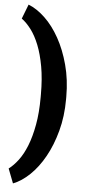

<svg xmlns="http://www.w3.org/2000/svg" viewBox="-65 -819 481 1074"><g transform="rotate(5 176.0 -282.0)"><path d="M305.7 -275.4Q305.7 -179.2 283.4 -96.7Q261.2 -14.2 225.3 50Q189.5 114.3 143.8 158Q98.1 201.7 50.8 219.7L19.5 138.7Q46.4 118.7 72.3 84.5Q98.1 50.3 118.2 -0.2Q138.2 -50.8 150.6 -118.7Q163.1 -186.5 163.1 -274.4V-290Q163.1 -377.9 150.9 -445.8Q138.7 -513.7 118.7 -564.2Q98.6 -614.7 72.8 -648.9Q46.9 -683.1 19.5 -703.1L50.8 -784.2Q98.1 -765.6 143.8 -722.2Q189.5 -678.7 225.3 -614.5Q261.2 -550.3 283.4 -467.8Q305.7 -385.3 305.7 -289.1Z"/></g></svg>

Font: RobotoDraft
Style: Black
Weight: 900
Designer: Google
Version: Version 2.000980w3; 2014; ttfautohint (v1.1) -l 5 -r 24 -G 4